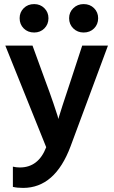

<svg xmlns="http://www.w3.org/2000/svg" viewBox="-20 -730 557 939"><path d="M325 -14Q249 189 93 189Q64 189 43 184V85Q59 89 77 89Q168 89 206 -10L6 -507H139L198 -345Q225 -273 241.5 -224Q258 -175 262 -162L265 -148Q275 -183 329 -345L382 -507H508ZM460 -641Q460 -611 440 -591Q420 -571 389 -571Q359 -571 338.5 -591Q318 -611 318 -641Q318 -670 338.5 -690Q359 -710 389 -710Q420 -710 440 -690Q460 -670 460 -641ZM217 -641Q217 -611 197 -591Q177 -571 147 -571Q116 -571 96 -591Q76 -611 76 -641Q76 -670 96 -690Q116 -710 147 -710Q177 -710 197 -690Q217 -670 217 -641Z"/></svg>

Font: Hind Madurai SemiBold
Style: Regular
Weight: 600
Designer: Jyotish Sonowal
Foundry: Indian Type Foundry
Version: Version 1.001;PS 1.0;hotconv 1.0.86;makeotf.lib2.5.63406; tt